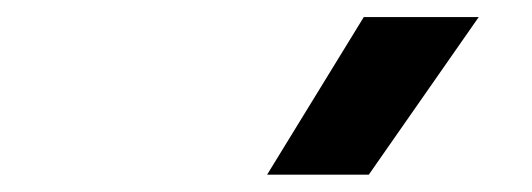

<svg xmlns="http://www.w3.org/2000/svg" viewBox="-20 -815 626 226"><path d="M294.4 -609.4 408.2 -794.9H543.5L414.1 -609.4Z"/></svg>

Font: CaskaydiaCove NFP SemiBold
Style: Italic
Weight: 600
Italic angle: -10°
Designer: Aaron Bell
Foundry: Saja Typeworks
Version: Version 2111.001; VTT 6.35;Nerd Fonts 3.1.1